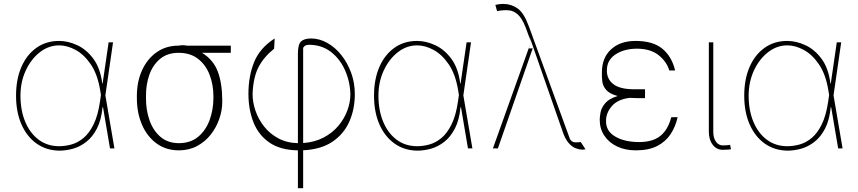

<svg xmlns="http://www.w3.org/2000/svg" viewBox="-20 -763 4413 987"><path d="M284.1 11.4Q217.7 10.3 167.8 -25.2Q117.9 -60.7 90.2 -123.9Q62.5 -187.1 62.5 -271.3Q62.5 -355.1 89.8 -418.3Q117.2 -481.5 166.9 -517Q216.6 -552.6 284.1 -552.6Q329.5 -552.6 377 -530.7Q424.4 -508.9 460 -460.8Q495.7 -412.6 505.7 -333.8H507.5L538.4 -545.5H561.1L521.7 -272.7L568.2 0H545.5L509.6 -211.6H507.1Q500.7 -145.6 478.2 -102.1Q455.6 -58.6 423.3 -33.6Q391 -8.5 354.6 1.6Q318.2 11.7 284.1 11.4ZM498.9 -274.9 494.3 -302.6Q480.8 -382.1 446.6 -432.4Q412.3 -482.6 369 -506.2Q325.6 -529.8 284.1 -529.8Q230.1 -529.8 184.8 -494.5Q139.6 -459.2 112.4 -400.4Q85.2 -341.6 85.2 -271.3Q85.2 -195.7 109.7 -136.9Q134.2 -78.1 179 -44.7Q223.7 -11.4 284.1 -11.4Q314.3 -11.4 346.6 -20.1Q378.9 -28.8 408.6 -53.1Q438.2 -77.4 460.9 -123.2Q483.7 -169 494.3 -242.9Z M683.6 -258.5V-269.9Q683.6 -342.7 710 -401.3Q736.5 -459.9 784.8 -494.1Q833.1 -528.4 898.1 -528.4Q920.8 -532.7 940.3 -528.4H1166.5V-491.5H1018.5Q1077.4 -455.3 1099.8 -394.5Q1122.2 -333.8 1122.5 -248.6V-238.6Q1122.5 -195.3 1107.2 -151.5Q1092 -107.6 1063.2 -71Q1034.4 -34.4 993.1 -12.3Q951.7 9.9 899.5 9.9Q833.5 9.9 784.8 -25.6Q736.2 -61.1 709.9 -122Q683.6 -182.9 683.6 -258.5ZM730.5 -269.9V-258.5Q730.1 -197.8 748.6 -144.9Q767 -92 804.7 -59.7Q842.3 -27.3 899.5 -27Q959.2 -27.3 998.4 -59.7Q1037.6 -92 1057.2 -144.9Q1076.7 -197.8 1077.1 -258.5V-269.9Q1076.7 -328.8 1057.2 -379.3Q1037.6 -429.7 998 -460.6Q958.5 -491.5 898.1 -491.5Q840.9 -491.5 803.4 -460.6Q766 -429.7 748 -379.3Q730.1 -328.8 730.5 -269.9Z M1511.4 204.5V9.9Q1420.8 8.5 1364.7 -30.4Q1308.6 -69.2 1282.8 -134.8Q1257.1 -200.3 1257.1 -281.2Q1257.1 -370.7 1286.2 -443.4Q1315.3 -516 1392 -565.3L1389.2 -512.8Q1335.9 -469.8 1308.9 -417.8Q1282 -365.8 1278.4 -281.2Q1278.1 -239 1293 -194.8Q1307.9 -150.6 1337.4 -113.1Q1366.8 -75.6 1410.5 -52Q1454.2 -28.4 1511.4 -27V-488.6Q1511.7 -534.4 1527.3 -549.7Q1543 -565 1579.5 -565.3Q1622.5 -565 1662.6 -542.4Q1702.8 -519.9 1734.6 -480.1Q1766.3 -440.3 1785.2 -388.7Q1804 -337 1804 -278.4Q1804 -202.8 1776.3 -139Q1748.6 -75.3 1690 -35.2Q1631.4 5 1538.4 9.6V204.5ZM1538.4 -27.7Q1598 -32 1643.3 -55.8Q1688.6 -79.5 1719.3 -116.1Q1750 -152.7 1765.6 -195Q1781.2 -237.2 1781.2 -278.4Q1779.5 -343.8 1753.7 -401.8Q1728 -459.9 1681.3 -496.1Q1634.6 -532.3 1569.6 -532.7Q1552.6 -532.3 1545.6 -526.1Q1538.7 -519.9 1538.4 -515.6Z M2124.3 11.4Q2057.9 10.3 2008 -25.2Q1958.1 -60.7 1930.4 -123.9Q1902.7 -187.1 1902.7 -271.3Q1902.7 -355.1 1930 -418.3Q1957.4 -481.5 2007.1 -517Q2056.8 -552.6 2124.3 -552.6Q2169.7 -552.6 2217.2 -530.7Q2264.6 -508.9 2300.2 -460.8Q2335.9 -412.6 2345.9 -333.8H2347.7L2378.6 -545.5H2401.3L2361.9 -272.7L2408.4 0H2385.7L2349.8 -211.6H2347.3Q2340.9 -145.6 2318.4 -102.1Q2295.8 -58.6 2263.5 -33.6Q2231.2 -8.5 2194.8 1.6Q2158.4 11.7 2124.3 11.4ZM2339.1 -274.9 2334.5 -302.6Q2321 -382.1 2286.8 -432.4Q2252.5 -482.6 2209.2 -506.2Q2165.8 -529.8 2124.3 -529.8Q2070.3 -529.8 2025 -494.5Q1979.8 -459.2 1952.6 -400.4Q1925.4 -341.6 1925.4 -271.3Q1925.4 -195.7 1949.9 -136.9Q1974.4 -78.1 2019.2 -44.7Q2063.9 -11.4 2124.3 -11.4Q2154.5 -11.4 2186.8 -20.1Q2219.1 -28.8 2248.8 -53.1Q2278.4 -77.4 2301.1 -123.2Q2323.9 -169 2334.5 -242.9Z M2969.8 5.7Q2955.3 5.7 2937 -1.8Q2918.7 -9.2 2901.1 -30.4Q2883.5 -51.5 2870.4 -92.3L2710.6 -550.1L2709.5 -547.6L2709.9 -546.9L2709.5 -547.6L2697.8 -514.2H2718.4L2539.4 0H2513.8L2697.8 -514.2H2697.1L2709.5 -547.9L2681.5 -623.6Q2663 -670.1 2641.2 -689.3Q2619.3 -708.5 2593.2 -710.2Q2567.1 -712 2535.2 -706L2526.6 -737.2Q2522 -736.9 2535.7 -739.7Q2549.4 -742.5 2567.8 -742.9Q2609 -742.5 2641.3 -719.3Q2673.7 -696 2698.5 -627.8L2718.8 -572.8L2722.7 -583.8L2718.8 -572.4L2907.3 -55.4Q2906.6 -56.5 2909.1 -50.1Q2911.6 -43.7 2919.2 -37.3Q2926.8 -30.9 2941.4 -31.2Q2945.7 -30.9 2955.6 -31.8Q2965.6 -32.7 2965.6 -32.7L2989.7 4.3Q2978 6.4 2974.8 6.4Q2971.6 6.4 2969.8 5.7ZM2710.6 -550.4 2701.3 -576.7 2709.5 -547.9ZM2710.6 -550.4V-550.1L2718.8 -572.4V-572.8ZM2709.5 -547.9V-547.6Z M3295.8 -258.5H3257.5Q3235.4 -258.5 3216.3 -259.9Q3154.1 -252.1 3124.3 -216.4Q3094.5 -180.8 3095.5 -140.6Q3094.5 -89.1 3142.8 -60.9Q3191.1 -32.7 3266 -32.7Q3334.2 -32.7 3373.8 -63.7Q3413.4 -94.8 3430.8 -160.5H3463.4Q3453.1 -113.3 3428.1 -74.6Q3403.1 -35.9 3359.4 -13Q3315.7 9.9 3248.9 9.9Q3193.9 9.9 3151.8 -10.3Q3109.7 -30.5 3086.3 -66.1Q3062.9 -101.6 3062.9 -147.7Q3062.9 -162.3 3067.3 -185.7Q3071.7 -209.2 3090.9 -232.2Q3110.1 -255.3 3154.8 -269.5Q3113.3 -280.9 3096.4 -300.6Q3079.5 -320.3 3076.5 -342.7Q3073.5 -365.1 3074.2 -384.6Q3074.2 -387.8 3074.2 -389.2Q3073.5 -464.5 3120.4 -508.5Q3167.3 -552.6 3247.5 -552.6Q3337 -552.6 3385.5 -512.1Q3433.9 -471.6 3450.6 -400.6H3420.8Q3406.6 -447.1 3365.2 -479.8Q3323.9 -512.4 3254.6 -512.8Q3187.1 -512.4 3143.1 -482.6Q3099.1 -452.8 3099.8 -400.6Q3099.1 -356.9 3133 -330.4Q3166.9 -304 3241.8 -304H3295.8Z M3623.9 -545.5H3646.7V-85.2Q3646.7 -54 3660.3 -34.8Q3674 -15.6 3695 -15.6Q3712.4 -15.6 3722.3 -16.9Q3732.2 -18.1 3733.3 -18.5L3737.6 4.3Q3736.2 4.6 3725 5.9Q3713.8 7.1 3695 7.1Q3663.7 7.1 3643.8 -18.8Q3623.9 -44.7 3623.9 -85.2Z M4027.3 11.4Q3960.9 10.3 3911 -25.2Q3861.2 -60.7 3833.5 -123.9Q3805.8 -187.1 3805.8 -271.3Q3805.8 -355.1 3833.1 -418.3Q3860.4 -481.5 3910.2 -517Q3959.9 -552.6 4027.3 -552.6Q4072.8 -552.6 4120.2 -530.7Q4167.6 -508.9 4203.3 -460.8Q4239 -412.6 4248.9 -333.8H4250.7L4281.6 -545.5H4304.3L4264.9 -272.7L4311.4 0H4288.7L4252.8 -211.6H4250.4Q4244 -145.6 4221.4 -102.1Q4198.9 -58.6 4166.5 -33.6Q4134.2 -8.5 4097.8 1.6Q4061.4 11.7 4027.3 11.4ZM4242.2 -274.9 4237.6 -302.6Q4224.1 -382.1 4189.8 -432.4Q4155.5 -482.6 4112.2 -506.2Q4068.9 -529.8 4027.3 -529.8Q3973.4 -529.8 3928.1 -494.5Q3882.8 -459.2 3855.6 -400.4Q3828.5 -341.6 3828.5 -271.3Q3828.5 -195.7 3853 -136.9Q3877.5 -78.1 3922.2 -44.7Q3967 -11.4 4027.3 -11.4Q4057.5 -11.4 4089.8 -20.1Q4122.2 -28.8 4151.8 -53.1Q4181.5 -77.4 4204.2 -123.2Q4226.9 -169 4237.6 -242.9Z"/></svg>

Font: Inter UI Thin
Style: Regular
Weight: 100
Designer: Rasmus Andersson
Foundry: rsms
Version: 3.2;8d6f07862